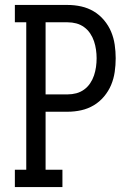

<svg xmlns="http://www.w3.org/2000/svg" viewBox="-20 -755 540 775"><path d="M40 0V-70H86V-665H40V-735H253Q281 -735 308 -729Q335 -723 358.5 -709Q382 -695 400 -673.5Q418 -652 428.5 -627Q439 -602 443 -574.5Q447 -547 447 -520Q447 -492 443 -464.5Q439 -437 428.5 -412Q418 -387 400 -365.5Q382 -344 358.5 -330Q335 -316 308 -310Q281 -304 253 -304H164V-70H232V0ZM164 -374H253Q271 -374 288 -378.5Q305 -383 319.5 -393.5Q334 -404 344 -419Q354 -434 359.5 -450.5Q365 -467 367.5 -484.5Q370 -502 370 -520Q370 -537 367.5 -554.5Q365 -572 359.5 -588.5Q354 -605 344 -620Q334 -635 319.5 -645.5Q305 -656 288 -660.5Q271 -665 253 -665H164Z"/></svg>

Font: Iosevka Curly Slab
Style: Regular
Weight: 400
Monospace: yes
Designer: Belleve Invis
Foundry: Belleve Invis
Version: Version 22.1.2; ttfautohint (v1.8.4)